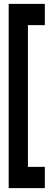

<svg xmlns="http://www.w3.org/2000/svg" viewBox="-20 -760 259 990"><path d="M123.9 100.4H211.2V210H24.8V-740H211.2V-630.4H123.9Z"/></svg>

Font: Georama ExtraCondensed Thin
Style: Regular
Weight: 100
Width: 2
Designer: Jean-Baptiste Levee
Foundry: Production Type
Version: Version 1.001